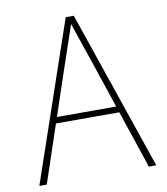

<svg xmlns="http://www.w3.org/2000/svg" viewBox="-82 -797 751 865"><g transform="rotate(-10 293.5 -364.0)"><path d="M277 -728H314L563 0H529L367 -483L296 -692H295L224 -483L62 0H28ZM156 -292H435L443 -264H148Z"/></g></svg>

Font: Murecho Thin ExtraLight
Style: Regular
Weight: 250
Version: Version 1.010